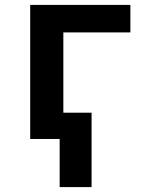

<svg xmlns="http://www.w3.org/2000/svg" viewBox="-20 -566 603 782"><path d="M103 0V-546H511V-434H238V-107H353V196H223V0Z"/></svg>

Font: Noto Sans Mono SemiCondensed
Style: Bold
Weight: 700
Width: 4
Designer: Monotype Design Team
Foundry: Monotype Imaging Inc.
Version: Version 2.014